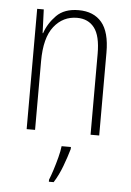

<svg xmlns="http://www.w3.org/2000/svg" viewBox="-54 -580 575 841"><g transform="rotate(5 233.5 -159.0)"><path d="M258 -539Q324 -539 359.5 -497Q395 -455 395 -365V0H357V-356Q357 -435 330 -470Q303 -505 254 -505Q192 -505 152.5 -455Q113 -405 113 -302V0H76V-529H105L109 -425H111Q126 -469 160.5 -504Q195 -539 258 -539ZM276 70Q266 105 250.5 146.5Q235 188 214 221H193V212Q200 195 209 167Q218 139 225.5 110Q233 81 235 61H276Z"/></g></svg>

Font: Noto Sans Khmer UI Condensed ExtraLight
Style: Regular
Weight: 200
Width: 3
Designer: Danh Hong and the Monotype Design Team
Foundry: Monotype Imaging Inc.
Version: Version 2.002; ttfautohint (v1.8.4.7-5d5b)